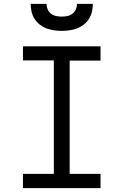

<svg xmlns="http://www.w3.org/2000/svg" viewBox="-20 -975 640 995"><path d="M99 0V-74H259V-662H99V-735H501V-661H341V-74H501V0ZM300 -815Q280 -815 259.5 -818Q239 -821 220.5 -828Q202 -835 185.5 -848Q169 -861 158.5 -878Q148 -895 143.5 -915Q139 -935 139 -955H221Q221 -940 227 -926.5Q233 -913 244.5 -904Q256 -895 270.5 -892Q285 -889 300 -889Q315 -889 329.5 -892Q344 -895 355.5 -904Q367 -913 373 -926.5Q379 -940 379 -955H461Q461 -935 456.5 -915Q452 -895 441.5 -878Q431 -861 414.5 -848Q398 -835 379.5 -828Q361 -821 340.5 -818Q320 -815 300 -815Z"/></svg>

Font: Iosevka Curly Slab Extended
Style: Regular
Weight: 400
Width: 7
Monospace: yes
Designer: Belleve Invis
Foundry: Belleve Invis
Version: Version 11.1.0; ttfautohint (v1.8.3)